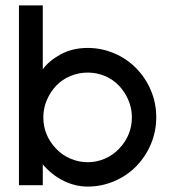

<svg xmlns="http://www.w3.org/2000/svg" viewBox="-20 -684 637 709"><path d="M138 -77V0H50V-664H138V-428Q160 -459 203.5 -483Q247 -507 304 -507Q355 -507 402 -487Q449 -467 483 -432Q518 -396 537.5 -349.5Q557 -303 557 -251Q557 -199 537.5 -152.5Q518 -106 483 -70Q449 -35 402 -15Q355 5 304 5Q257 5 213.5 -17Q170 -39 138 -77ZM188 -368Q166 -345 153 -314.5Q140 -284 140 -251Q140 -184 188 -134Q210 -111 240.5 -98Q271 -85 304 -85Q337 -85 367 -98Q397 -111 419 -134Q467 -184 467 -251Q467 -284 454 -314.5Q441 -345 419 -368Q397 -391 367 -403.5Q337 -416 304 -416Q271 -416 240.5 -403.5Q210 -391 188 -368Z"/></svg>

Font: Sulphur Point
Style: Bold
Weight: 700
Designer: Noponies / Dale Sattler
Foundry: Noponies
Version: Version 1.000; ttfautohint (v1.8)